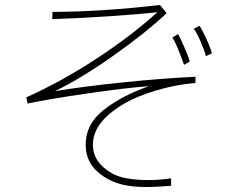

<svg xmlns="http://www.w3.org/2000/svg" viewBox="-20 -675 960 773"><path d="M669 73Q607 78 571 78Q513 78 472 68Q431 58 398 36Q325 -11 325 -92Q325 -177 400 -234.5Q475 -292 580 -328Q492 -322 333.5 -299Q175 -276 91 -258L86 -283Q232 -349 371 -440.5Q510 -532 614 -626Q546 -618 418 -609.5Q290 -601 191 -598V-627Q394 -628 624 -655L651 -622Q567 -543 437.5 -451.5Q308 -360 201 -308Q316 -327 477 -343.5Q638 -360 767 -366V-341Q691 -335 611 -311.5Q531 -288 477 -256Q415 -219 384.5 -178.5Q354 -138 354 -92Q354 -21 431 23Q455 37 494 43.5Q533 50 577 50Q622 50 669 43ZM809 -449Q804 -470 787.5 -508Q771 -546 760 -559L783 -571Q794 -556 811.5 -517.5Q829 -479 833 -460ZM721 -414Q690 -501 674 -524L697 -538Q705 -524 722.5 -484Q740 -444 744 -427Z"/></svg>

Font: LINE Seed Sans KR Thin
Style: Regular
Weight: 250
Designer: LINE BX Design & Sandoll Inc & Dalton Maag Ltd
Foundry: Sandoll Inc.
Version: Version 1.000